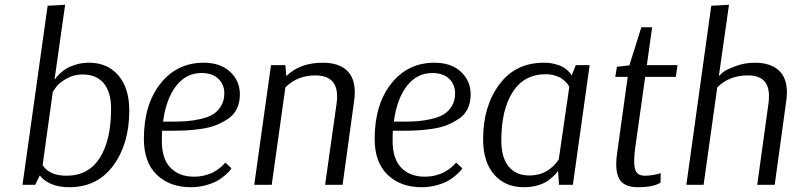

<svg xmlns="http://www.w3.org/2000/svg" viewBox="-20 -772 3323 802"><path d="M179 -748 252 -752 208 -441H210Q212 -444 215 -448.5Q218 -453 230.5 -465Q243 -477 258 -486Q273 -495 298 -502.5Q323 -510 352 -510Q429 -510 474.5 -457Q520 -404 520 -310Q520 -172 453.5 -81Q387 10 270 10Q186 10 146 -39L127 0H74ZM201 -392 158 -82Q187 -38 258 -38Q349 -38 396.5 -112Q444 -186 444 -318Q444 -388 413 -424.5Q382 -461 325 -461Q288 -461 257.5 -443.5Q227 -426 214 -408L202 -390Z M947 -69Q945 -66 941 -60.5Q937 -55 922 -41.5Q907 -28 889 -17.5Q871 -7 841 1.5Q811 10 777 10Q689 10 635 -42Q581 -94 581 -192Q581 -335 650 -422.5Q719 -510 831 -510Q901 -510 941.5 -472Q982 -434 982 -378Q982 -344 969.5 -318Q957 -292 933 -276Q909 -260 883 -249.5Q857 -239 822.5 -234Q788 -229 761.5 -227.5Q735 -226 702 -226H657Q656 -212 656 -183Q656 -108 692.5 -71Q729 -34 790 -34Q815 -34 837.5 -40Q860 -46 874.5 -54.5Q889 -63 900 -72Q911 -81 916 -87L921 -93ZM822 -467Q758 -467 716 -413.5Q674 -360 661 -264H704Q736 -264 761.5 -266Q787 -268 818 -275Q849 -282 869 -294Q889 -306 903 -328.5Q917 -351 917 -382Q917 -419 892 -443Q867 -467 822 -467Z M1112 -500H1172L1176 -454Q1232 -510 1329 -510Q1393 -510 1427.5 -479Q1462 -448 1462 -386Q1462 -368 1459 -349L1411 0H1338L1386 -340Q1388 -351 1388 -370Q1388 -457 1297 -457Q1222 -457 1172 -407L1115 0H1042Z M1911 -69Q1909 -66 1905 -60.5Q1901 -55 1886 -41.5Q1871 -28 1853 -17.5Q1835 -7 1805 1.5Q1775 10 1741 10Q1653 10 1599 -42Q1545 -94 1545 -192Q1545 -335 1614 -422.5Q1683 -510 1795 -510Q1865 -510 1905.5 -472Q1946 -434 1946 -378Q1946 -344 1933.5 -318Q1921 -292 1897 -276Q1873 -260 1847 -249.5Q1821 -239 1786.5 -234Q1752 -229 1725.5 -227.5Q1699 -226 1666 -226H1621Q1620 -212 1620 -183Q1620 -108 1656.5 -71Q1693 -34 1754 -34Q1779 -34 1801.5 -40Q1824 -46 1838.5 -54.5Q1853 -63 1864 -72Q1875 -81 1880 -87L1885 -93ZM1786 -467Q1722 -467 1680 -413.5Q1638 -360 1625 -264H1668Q1700 -264 1725.5 -266Q1751 -268 1782 -275Q1813 -282 1833 -294Q1853 -306 1867 -328.5Q1881 -351 1881 -382Q1881 -419 1856 -443Q1831 -467 1786 -467Z M2373 0H2315L2311 -58Q2305 -49 2296.5 -40.5Q2288 -32 2271 -19Q2254 -6 2227 2Q2200 10 2168 10Q2090 10 2044 -43Q1998 -96 1998 -191Q1998 -328 2065.5 -419Q2133 -510 2251 -510Q2275 -510 2296 -505Q2317 -500 2329 -493.5Q2341 -487 2350.5 -478Q2360 -469 2363 -464.5Q2366 -460 2368 -457L2385 -500H2443ZM2192 -39Q2269 -39 2314 -106L2358 -409Q2357 -411 2354.5 -415.5Q2352 -420 2344 -428.5Q2336 -437 2326 -444Q2316 -451 2298 -456.5Q2280 -462 2260 -462Q2169 -462 2121.5 -387.5Q2074 -313 2074 -186Q2074 -113 2105 -76Q2136 -39 2192 -39Z M2803 -451H2675L2633 -152Q2629 -124 2629 -98Q2629 -65 2639.5 -51.5Q2650 -38 2673 -38Q2691 -38 2707.5 -41Q2724 -44 2732 -46L2740 -49L2739 -9Q2709 10 2644 10Q2598 10 2576 -12.5Q2554 -35 2554 -86Q2554 -110 2558 -134L2602 -451H2550L2557 -493L2609 -499L2659 -658H2704L2682 -500H2810Z M2951 -748 3025 -752 2983 -456H2985Q2990 -462 3001 -471Q3012 -480 3050.5 -495Q3089 -510 3133 -510Q3197 -510 3232 -479Q3267 -448 3267 -386Q3267 -368 3264 -349L3216 0H3143L3190 -340Q3192 -351 3192 -372Q3192 -457 3104 -457Q3026 -457 2976 -407L2919 0H2847Z"/></svg>

Font: Arsenal
Style: Italic
Weight: 400
Italic angle: -9.10001°
Designer: Andrij Shevchenko
Foundry: Stairsfor
Version: Version 2.001;PS 002.001;hotconv 1.0.88;makeotf.lib2.5.64775